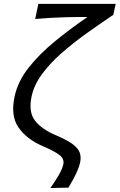

<svg xmlns="http://www.w3.org/2000/svg" viewBox="-20 -752 602 966"><path d="M233.5 194Q253.5 166 273.2 133Q293 100 298.5 75Q304.5 48 280 28.5Q255.5 9 194.5 -17Q113.5 -52 73 -110.8Q32.5 -169.5 53.5 -266.5Q69.5 -342 123.5 -410.8Q177.5 -479.5 255.2 -543.2Q333 -607 420 -666.5H378Q351 -666.5 313.5 -665.5Q276 -664.5 235.2 -662.2Q194.5 -660 157 -656.5L173 -732.5H562L550 -677.5Q481 -631 413.2 -582.5Q345.5 -534 287.5 -482.8Q229.5 -431.5 190.2 -377.5Q151 -323.5 139 -267Q122.5 -189 155.8 -145.5Q189 -102 263.5 -70.5Q317.5 -47.5 345.5 -26.8Q373.5 -6 381.2 16.2Q389 38.5 383 66Q378.5 86.5 368 110.2Q357.5 134 345.2 155.8Q333 177.5 324.5 192Z"/></svg>

Font: Commissioner Flair
Style: Italic
Weight: 400
Italic angle: -12°
Designer: Kostas Bartsokas
Foundry: Kostas Bartsokas
Version: Version 1.000; ttfautohint (v1.8.3)